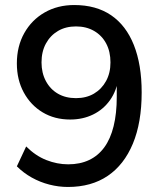

<svg xmlns="http://www.w3.org/2000/svg" viewBox="-20 -734 640 763"><path d="M250 9Q213 9 176 -0.5Q139 -10 106 -28.5Q73 -47 47 -73L84 -152Q121 -115 164 -98Q207 -81 251 -81Q298 -81 334 -98Q370 -115 394.5 -148.5Q419 -182 431.5 -232.5Q444 -283 444 -349V-426H451Q444 -374 417.5 -336.5Q391 -299 350 -279Q309 -259 259 -259Q197 -259 149.5 -287.5Q102 -316 74.5 -366.5Q47 -417 47 -482Q47 -550 76.5 -602.5Q106 -655 157.5 -684.5Q209 -714 275 -714Q362 -714 421.5 -673.5Q481 -633 512 -555Q543 -477 543 -367Q543 -247 508 -163Q473 -79 408 -35Q343 9 250 9ZM282 -344Q323 -344 353.5 -362Q384 -380 401.5 -412Q419 -444 419 -486Q419 -529 402 -561Q385 -593 354 -611Q323 -629 282 -629Q241 -629 210.5 -611Q180 -593 162.5 -561Q145 -529 145 -486Q145 -444 162.5 -411.5Q180 -379 210.5 -361.5Q241 -344 282 -344Z"/></svg>

Font: Nunito Sans 11pt SemiBold
Style: Regular
Weight: 600
Version: Version 3.101;gftools[0.9.27]